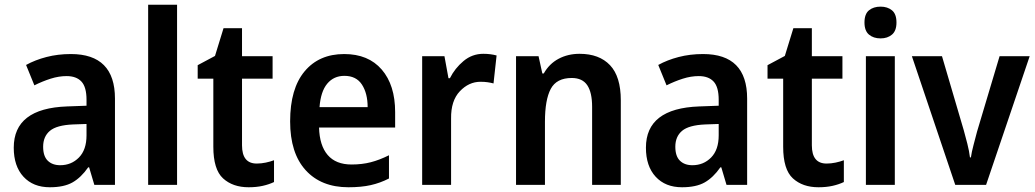

<svg xmlns="http://www.w3.org/2000/svg" viewBox="-20 -780 4365 810"><path d="M279 -552Q465 -552 465 -364V0H378L356 -74H352Q322 -31 286 -10.5Q250 10 190 10Q120 10 79 -34.5Q38 -79 38 -157Q38 -323 263 -331L345 -334V-359Q345 -413 323.5 -436Q302 -459 261 -459Q228 -459 193.5 -448Q159 -437 125 -420L90 -506Q128 -527 176 -539.5Q224 -552 279 -552ZM288 -255Q219 -252 190.5 -228Q162 -204 162 -161Q162 -121 181.5 -102Q201 -83 234 -83Q281 -83 313 -115.5Q345 -148 345 -209V-257Z M727 0H605V-760H727Z M1063 -90Q1082 -90 1101 -94Q1120 -98 1136 -104V-12Q1115 -2 1088.5 4Q1062 10 1029 10Q962 10 921 -27.5Q880 -65 880 -161V-448H814V-505L887 -544L923 -661H1001V-543H1130V-448H1001V-167Q1001 -90 1063 -90Z M1432 -552Q1534 -552 1590.5 -486.5Q1647 -421 1647 -307V-242H1326Q1328 -166 1362.5 -126Q1397 -86 1463 -86Q1507 -86 1544 -95.5Q1581 -105 1621 -125V-27Q1584 -8 1544 1Q1504 10 1450 10Q1335 10 1269.5 -62Q1204 -134 1204 -268Q1204 -406 1265 -479Q1326 -552 1432 -552ZM1433 -460Q1388 -460 1360.5 -427Q1333 -394 1328 -328H1531Q1531 -386 1507 -423Q1483 -460 1433 -460Z M2019 -553Q2049 -553 2075 -546L2062 -428Q2051 -431 2037.5 -433Q2024 -435 2007 -435Q1958 -435 1920 -395Q1882 -355 1883 -280V0H1761V-543H1855L1872 -450H1878Q1899 -492 1935.5 -522.5Q1972 -553 2019 -553Z M2425 -553Q2508 -553 2553.5 -505Q2599 -457 2599 -357V0H2478V-329Q2478 -390 2457.5 -420.5Q2437 -451 2392 -451Q2328 -451 2303.5 -405Q2279 -359 2279 -266V0H2157V-543H2252L2268 -470H2274Q2297 -511 2336.5 -532Q2376 -553 2425 -553Z M2946 -552Q3132 -552 3132 -364V0H3045L3023 -74H3019Q2989 -31 2953 -10.5Q2917 10 2857 10Q2787 10 2746 -34.5Q2705 -79 2705 -157Q2705 -323 2930 -331L3012 -334V-359Q3012 -413 2990.5 -436Q2969 -459 2928 -459Q2895 -459 2860.5 -448Q2826 -437 2792 -420L2757 -506Q2795 -527 2843 -539.5Q2891 -552 2946 -552ZM2955 -255Q2886 -252 2857.5 -228Q2829 -204 2829 -161Q2829 -121 2848.5 -102Q2868 -83 2901 -83Q2948 -83 2980 -115.5Q3012 -148 3012 -209V-257Z M3467 -90Q3486 -90 3505 -94Q3524 -98 3540 -104V-12Q3519 -2 3492.5 4Q3466 10 3433 10Q3366 10 3325 -27.5Q3284 -65 3284 -161V-448H3218V-505L3291 -544L3327 -661H3405V-543H3534V-448H3405V-167Q3405 -90 3467 -90Z M3695 -752Q3724 -752 3743 -736.5Q3762 -721 3762 -685Q3762 -650 3743 -634Q3724 -618 3695 -618Q3665 -618 3646 -634Q3627 -650 3627 -685Q3627 -721 3646 -736.5Q3665 -752 3695 -752ZM3755 -543V0H3633V-543Z M4010 0 3827 -543H3954L4046 -230Q4053 -205 4061 -173.5Q4069 -142 4072 -116H4076Q4079 -138 4087 -168Q4095 -198 4102 -225L4197 -543H4324L4140 0Z"/></svg>

Font: Noto Sans Lao UI SemCond SemBd
Style: Regular
Weight: 600
Width: 4
Designer: Monotype Design Team
Foundry: Monotype Imaging Inc.
Version: Version 2.000; ttfautohint (v1.8.4.7-5d5b)